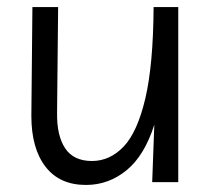

<svg xmlns="http://www.w3.org/2000/svg" viewBox="-20 -517 601 545"><path d="M224 8Q149 8 109 -44Q69 -96 69 -188L72 -497H145L142 -197Q141 -132 165 -96Q189 -60 241 -60Q292 -60 331 -101Q370 -142 392.5 -237.5Q415 -333 416 -497H486V0H412L418 -163Q390 -75 339 -33.5Q288 8 224 8Z"/></svg>

Font: LivvicRegular
Style: Regular
Weight: 400
Designer: Jacques Le Bailly, Baron von Fonthausen
Version: Version 1.001; ttfautohint (v1.8.2)